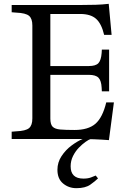

<svg xmlns="http://www.w3.org/2000/svg" viewBox="-20 -726 672 1003"><path d="M549 6Q511 3 471 1.5Q431 0 405 0H41V-38L65 -40Q114 -42 131.5 -56.5Q149 -71 149 -107V-593Q149 -629 131.5 -643.5Q114 -658 65 -660L41 -662V-700H407Q445 -700 479.5 -701Q514 -702 548 -706L563 -544H524Q510 -603 481.5 -628Q453 -653 399 -653H243V-381H444Q480 -381 494 -396Q508 -411 511 -449L512 -467H550V-249H512L511 -268Q509 -305 494.5 -320Q480 -335 444 -335H243V-107Q243 -76 255 -64Q267 -52 294.5 -49.5Q322 -47 369 -47Q441 -47 478.5 -79.5Q516 -112 535 -191H575ZM379 257Q339 257 309.5 232.5Q280 208 280 161Q280 122 301.5 89.5Q323 57 354 34Q385 11 412 0H454Q444 3 427 15Q410 27 392 45.5Q374 64 361.5 89Q349 114 349 143Q349 207 416 207Q439 207 455 201Q471 195 480 191L492 206Q478 220 452 238.5Q426 257 379 257Z"/></svg>

Font: Hedvig Letters Serif 14pt
Style: Regular
Weight: 400
Designer: Alexander Örn & Tor Weibull
Foundry: Kanon Foundry
Version: Version 1.000; ttfautohint (v1.8.4.7-5d5b)